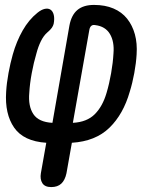

<svg xmlns="http://www.w3.org/2000/svg" viewBox="-20 -580 640 780"><path d="M188 180Q162 180 152 164Q142 148 146 124L168 0Q76 -6 37.5 -61.5Q-1 -117 5 -207Q7 -242 14.5 -283Q22 -324 32 -359Q47 -412 72 -456Q97 -500 132 -528Q148 -541 162 -544Q176 -547 185.5 -540.5Q195 -534 198.5 -519Q202 -504 198 -483Q196 -475 190.5 -467Q185 -459 172 -448Q157 -435 146 -412.5Q135 -390 128 -363Q117 -326 109 -283Q101 -240 99 -203Q94 -149 115.5 -116.5Q137 -84 193 -81L262 -476Q270 -519 294.5 -539.5Q319 -560 362 -560Q407 -560 441 -545.5Q475 -531 496.5 -504Q518 -477 528 -440.5Q538 -404 535 -359Q533 -324 525.5 -283Q518 -242 507 -207Q481 -116 424.5 -61Q368 -6 272 0L250 124Q244 152 229 166Q214 180 188 180ZM343 -459 276 -81Q333 -84 365 -116Q397 -148 413 -203Q424 -240 431.5 -283Q439 -326 441 -363Q445 -411 426.5 -442Q408 -473 367 -478Q357 -480 351 -475Q345 -470 343 -459Z"/></svg>

Font: Maple Mono Medium
Style: Italic
Weight: 500
Italic angle: -10°
Monospace: yes
Designer: subframe7536
Version: Version 7.000